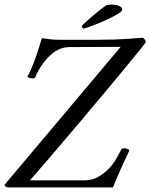

<svg xmlns="http://www.w3.org/2000/svg" viewBox="-31 -820 657 840"><path d="M273 -614Q227 -614 187.5 -577Q148 -540 122 -480Q120 -477 112 -477Q106 -477 98.5 -479.5Q91 -482 89 -484Q107 -518 122.5 -561Q138 -604 152 -653Q166 -651 186.5 -648.5Q207 -646 225 -646H402Q440 -646 469 -647Q498 -648 527 -650Q556 -652 594 -655Q597 -654 602.5 -647Q608 -640 606 -634Q605 -632 582 -603Q559 -574 519 -526Q479 -478 428.5 -417Q378 -356 321 -289Q264 -222 207.5 -155.5Q151 -89 100 -31H339Q373 -31 400 -47Q427 -63 446 -83Q465 -103 478 -126Q491 -149 501 -168Q502 -170 506 -170.5Q510 -171 514 -171Q521 -171 527 -168Q533 -165 535 -162Q517 -124 504.5 -96.5Q492 -69 482.5 -47Q473 -25 463 0H4Q-3 0 -8 -5Q-13 -10 -9 -14L497 -615ZM333 -695Q332 -695 329.5 -699Q327 -703 327 -705Q327 -708 339.5 -719.5Q352 -731 370 -746.5Q388 -762 405 -775.5Q422 -789 431 -795Q433 -797 442.5 -798.5Q452 -800 457 -800Q478 -800 491 -793.5Q504 -787 504 -779Q504 -772 488 -761.5Q472 -751 448 -739.5Q424 -728 399.5 -718Q375 -708 356.5 -701.5Q338 -695 333 -695Z"/></svg>

Font: Amiri
Style: Italic
Weight: 400
Italic angle: 10°
Designer: Khaled Hosny
Version: Version 0.113